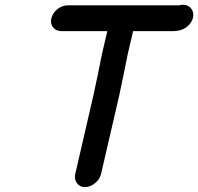

<svg xmlns="http://www.w3.org/2000/svg" viewBox="-20 -687 814 789"><path d="M232 -559H421L399 -465C393 -438 388 -407 382 -380C376 -356 370 -321 364 -296L289 29C283 57 301 82 329 82C357 82 389 57 395 29L470 -295C476 -320 482 -356 488 -381C494 -407 499 -438 505 -465L527 -559H688C717 -559 739 -566 756 -584C793 -623 770 -673 724 -667C720 -666 717 -665 713 -665H257C228 -665 198 -641 191 -612C184 -583 203 -559 232 -559Z"/></svg>

Font: Electronic
Style: HvIt
Weight: 900
Version: Version 1.011